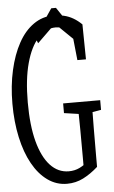

<svg xmlns="http://www.w3.org/2000/svg" viewBox="-69 -911 566 955"><g transform="rotate(-5 214.0 -433.0)"><path d="M226.6 5.9Q173.8 5.9 130.1 -25.4Q86.4 -56.6 55.2 -112.8Q23.9 -168.9 7.1 -246.1Q-9.8 -323.2 -9.8 -414.1Q-9.8 -503.9 7.6 -580.8Q24.9 -657.7 56.2 -714.6Q87.4 -771.5 132.1 -802.7Q176.8 -834 230 -834Q258.3 -834 283.2 -828.1Q308.1 -822.3 329.8 -809.6Q351.6 -796.9 371.6 -777.3L374 -602.5H331.1L312.5 -781.7L356.4 -757.3V-689Q329.1 -734.9 299.1 -754.4Q269 -773.9 236.8 -773.9Q188.5 -773.9 149.7 -731.9Q110.8 -689.9 88.9 -609.6Q66.9 -529.3 66.9 -414.1Q66.9 -298.8 88.1 -219Q109.4 -139.2 148.4 -97.2Q187.5 -55.2 240.7 -55.2Q270.5 -55.2 294.9 -67.1Q319.3 -79.1 349.1 -104L315.9 -46.9V-117.7Q315.9 -186 315.4 -255.6Q314.9 -325.2 313.5 -394H384.3Q383.3 -326.7 382.8 -257.6Q382.3 -188.5 382.3 -117.7V-64.9Q345.7 -32.2 308.1 -13.2Q270.5 5.9 226.6 5.9ZM241.7 -345.7V-394H426.8V-345.7L348.1 -332.5H332.5ZM247.6 -870.6 339.8 -733.4 326.7 -703.1 205.6 -820.8H264.6L144 -703.1L131.3 -733.4L224.1 -870.6Z"/></g></svg>

Font: Scarab Serif
Style: Condensed
Weight: 400
Designer: John Roberts
Foundry: Scarab
Version: 1.0